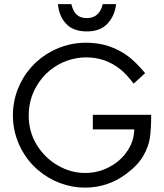

<svg xmlns="http://www.w3.org/2000/svg" viewBox="-20 -881 782 914"><path d="M64.5 -456.1Q87.4 -515.1 128.9 -561.5Q170.4 -607.9 226.1 -637.2Q303.2 -677.7 390.1 -677.7Q505.9 -677.7 594.2 -609.9Q629.9 -582 670.9 -532.7L616.2 -482.9Q581.1 -528.8 553.2 -550.8Q481.9 -607.9 390.1 -607.9Q344.7 -607.9 300 -592.3Q255.4 -576.7 217.3 -545.7Q179.2 -514.6 153.8 -470.7Q116.7 -407.2 116.7 -330.6Q116.7 -253.9 155 -191.4Q193.4 -128.9 255.4 -93.3Q317.4 -57.6 384.8 -57.6Q442.4 -57.6 492.2 -81.8Q542 -106 574.5 -146.2Q606.9 -186.5 615.7 -232.4Q618.2 -247.1 619.6 -265.1H421.9V-334.5H699.7Q699.7 -268.6 693.6 -225.6Q687.5 -182.6 661.4 -137.9Q635.3 -93.3 579.6 -52.2Q492.7 12.2 383.8 12.2Q324.2 12.2 266.4 -9.3Q208.5 -30.8 160.2 -72.3Q111.8 -113.8 81.1 -171.9Q41.5 -246.6 41.5 -331.5Q41.5 -396.5 64.5 -456.1ZM319.8 -861.3Q327.6 -827.6 345 -811.3Q362.3 -794.9 393.6 -794.9Q453.1 -794.9 469.2 -861.3H532.7Q526.4 -805.7 491.7 -768.6Q457 -731.4 394 -731.4Q328.1 -731.4 294.4 -768.1Q260.7 -804.7 255.9 -861.3Z"/></svg>

Font: NMS Futura Pro Book
Style: Regular
Weight: 400
Designer: Blend3rman
Version: Version 0.1